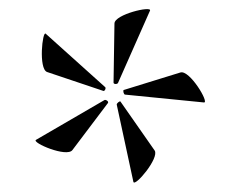

<svg xmlns="http://www.w3.org/2000/svg" viewBox="-20 -708 488 416"><path d="M137 -383 214 -485C216 -489 208 -493 206 -491L58 -405C48 -399 125 -366 137 -383ZM233 -481 269 -314C272 -302 326 -366 315 -382L241 -488C240 -490 232 -484 233 -481ZM82 -552 204 -511C207 -510 211 -518 207 -520L79 -635C72 -642 63 -559 82 -552ZM251 -503 422 -486C434 -485 391 -557 371 -551L248 -513C246 -512 248 -503 251 -503ZM228 -657 226 -529C226 -525 235 -525 236 -529L305 -685C310 -696 228 -677 228 -657Z"/></svg>

Font: Cormorant Garamond
Style: Regular
Weight: 400
Designer: Christian Thalmann (Catharsis Fonts)
Foundry: Catharsis Fonts
Version: Version 4.002;Glyphs 3.4 (3410)